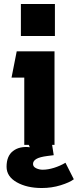

<svg xmlns="http://www.w3.org/2000/svg" viewBox="-20 -728 391 965"><path d="M13 110Q13 56 45.5 31Q78 6 130 12L113 -25H238L250 52L218 56Q179 61 162.5 71Q146 81 146 96Q146 110 161.5 117.5Q177 125 195 125Q221 125 251.5 115.5Q282 106 309 90L351 173Q330 189 285 203Q240 217 190 217Q115 217 64 188Q13 159 13 110ZM256 -708V-547H85V-708ZM254 0H102V-338H38L64 -470H254Z"/></svg>

Font: Kreadon
Style: Regular
Weight: 400
Designer: kohakuno
Foundry: StudioGnu
Version: Version 1.000;Glyphs 3.1.2 (3151)